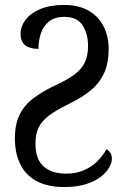

<svg xmlns="http://www.w3.org/2000/svg" viewBox="-20 -744 509 774"><path d="M240 10Q171 10 126.5 -14.5Q82 -39 61 -83.5Q40 -128 40 -187Q40 -242 58.5 -280.5Q77 -319 113.5 -347Q150 -375 201 -399Q251 -422 280.5 -444Q310 -466 322.5 -493.5Q335 -521 335 -559Q335 -607 313 -641.5Q291 -676 240 -676Q200 -676 177 -657Q154 -638 144.5 -608.5Q135 -579 135 -547Q100 -547 81.5 -561.5Q63 -576 63 -609Q63 -637 82.5 -663.5Q102 -690 141 -707Q180 -724 237 -724Q298 -724 338 -700.5Q378 -677 398 -637Q418 -597 418 -547Q418 -490 400 -450Q382 -410 346.5 -380.5Q311 -351 258 -325Q208 -301 178 -278.5Q148 -256 135.5 -229.5Q123 -203 123 -166Q123 -101 156.5 -72.5Q190 -44 246 -44Q285 -44 316.5 -57Q348 -70 371 -92.5Q394 -115 409 -142Q418 -138 424.5 -128Q431 -118 431 -103Q431 -88 420 -68.5Q409 -49 386.5 -31.5Q364 -14 327.5 -2Q291 10 240 10Z"/></svg>

Font: Noto Serif Condensed
Style: Regular
Weight: 400
Width: 3
Designer: Monotype Design Team
Foundry: Monotype Imaging Inc.
Version: Version 2.015